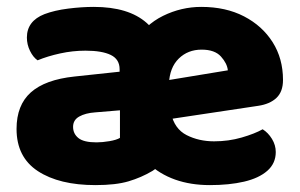

<svg xmlns="http://www.w3.org/2000/svg" viewBox="-20 -521 871 557"><path d="M416 -167 410 -279 641 -317Q639 -337 621 -357Q603 -377 565 -377Q525 -377 498.5 -351Q472 -325 470 -277L476 -193Q486 -147 521.5 -129Q557 -111 601 -111Q643 -111 681 -122Q719 -133 742 -146Q758 -136 769 -118Q780 -100 780 -80Q780 -47 755.5 -25.5Q731 -4 688 6Q645 16 589 16Q477 16 409 -48Q341 -112 334 -227Q334 -233 333.5 -238.5Q333 -244 333 -250Q333 -339 366.5 -394Q400 -449 453 -475Q506 -501 564 -501Q635 -501 688 -473.5Q741 -446 771 -398.5Q801 -351 801 -289Q801 -255 782 -237Q763 -219 729 -214ZM260 -108Q277 -108 297.5 -111.5Q318 -115 328 -121V-201L256 -195Q228 -193 210 -183Q192 -173 192 -153Q192 -133 207.5 -120.5Q223 -108 260 -108ZM252 -501Q353 -501 405.5 -454.5Q458 -408 458 -318V-94Q458 -68 447 -50.5Q436 -33 422 -25Q390 -6 353 5Q316 16 257 16Q152 16 90 -24.5Q28 -65 28 -147Q28 -216 69.5 -253Q111 -290 196 -299L327 -313V-320Q327 -349 301.5 -361.5Q276 -374 228 -374Q191 -374 154.5 -366Q118 -358 89 -346Q76 -355 67 -373.5Q58 -392 58 -412Q58 -460 109 -480Q138 -491 177.5 -496Q217 -501 252 -501Z"/></svg>

Font: Baloo Tamma 2 ExtraBold
Style: Regular
Weight: 800
Designer: Divya Kowshik, Shuchita Grover and Ek Type
Foundry: Ek Type
Version: Version 1.700